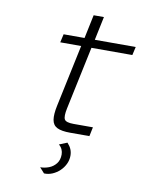

<svg xmlns="http://www.w3.org/2000/svg" viewBox="-92 -692 817 994"><g transform="rotate(10 316.0 -194.5)"><path d="M304 0Q259 0 236 -11.5Q213 -23 208.5 -51Q204 -79 214 -126L283 -452H173L183 -496H293L319 -620H373L347 -496H562L552 -452H337L267 -121Q258 -78 266 -63Q274 -48 314 -48H416L406 0ZM208 231 183 203Q206 203 228.5 194.5Q251 186 266 167Q281 148 281 119Q281 105 275.5 92.5Q270 80 258 70L300 53Q314 68 320.5 83.5Q327 99 327 117Q327 140 317 161Q307 182 290 198Q273 214 252 223Q231 232 208 231Z"/></g></svg>

Font: Atkinson Hyperlegible Mono ExtraLight
Style: Italic
Weight: 200
Italic angle: -12°
Monospace: yes
Designer: Elliott Scott, Megan Eiswerth, Linus Boman, Theodore Petrosky, Letters from Sweden
Foundry: Applied Design Works, Letters from Sweden
Version: Version 2.001